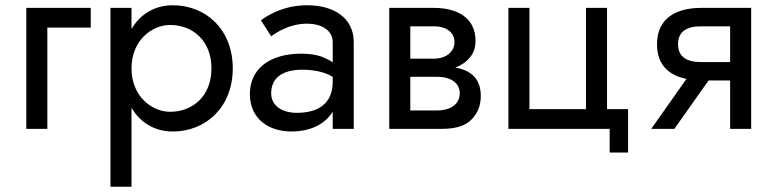

<svg xmlns="http://www.w3.org/2000/svg" viewBox="-20 -490 2926 730"><path d="M80 -460V0H160V-385H325V-460Z M480 220V-80C495 -55 514 -34 537 -19C566 0 599 10 637 10C762 10 865 -82 865 -230C865 -379 762 -470 637 -470C599 -470 566 -460 537 -441C514 -426 495 -405 480 -380V-460H400V220ZM784 -230C784 -124 712 -65 627 -65C557 -65 480 -124 480 -230C480 -336 557 -395 627 -395C712 -395 784 -336 784 -230Z M1011 -352C1033 -368 1082 -400 1148 -400C1199 -400 1245 -377 1245 -330V-253C1234 -261 1219 -268 1202 -275C1181 -282 1155 -286 1126 -286C1006 -286 930 -229 930 -132C930 -38 1002 10 1088 10C1152 10 1206 -12 1238 -55C1241 -58 1243 -62 1245 -66V0H1325V-330C1325 -419 1253 -470 1148 -470C1065 -470 1007 -438 972 -413ZM1011 -135C1011 -191 1050 -225 1130 -225C1159 -225 1186 -221 1209 -214C1221 -210 1233 -205 1245 -198V-180C1245 -94 1188 -61 1108 -61C1054 -61 1011 -87 1011 -135Z M1460 -460V0H1660C1713 0 1751 -12 1774 -37C1797 -61 1808 -90 1808 -125C1808 -185 1777 -217 1726 -230C1721 -231 1716 -232 1711 -233C1734 -242 1752 -254 1766 -271C1781 -288 1788 -309 1788 -335C1788 -425 1715 -460 1630 -460ZM1540 -267V-390H1630C1678 -390 1708 -366 1708 -330C1708 -295 1678 -267 1630 -267ZM1540 -70V-198H1640C1700 -198 1728 -171 1728 -135C1728 -99 1700 -70 1640 -70Z M2288 -75V-460H2208V-75H1993V-460H1913V0H2298V90H2368V-75Z M2544 0 2674 -184H2756V0H2836V-460H2646C2551 -460 2478 -421 2478 -322C2478 -257 2509 -217 2561 -198C2570 -195 2580 -192 2590 -190L2456 0ZM2756 -254H2646C2588 -254 2558 -276 2558 -322C2558 -368 2588 -390 2646 -390H2756Z"/></svg>

Font: Jost
Style: Regular
Weight: 400
Version: Version 3.710